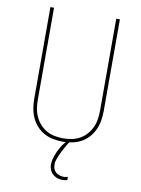

<svg xmlns="http://www.w3.org/2000/svg" viewBox="-102 -803 804 1094"><g transform="rotate(10 300.0 -256.0)"><path d="M300 8Q272 8 244.5 2.5Q217 -3 193 -16Q169 -29 150 -50Q131 -71 119.5 -96.5Q108 -122 103.5 -149.5Q99 -177 99 -205V-735H120V-205Q120 -180 123.5 -155Q127 -130 137.5 -107Q148 -84 164.5 -65Q181 -46 203 -33.5Q225 -21 250 -16Q275 -11 300 -11Q325 -11 350 -16Q375 -21 397 -33.5Q419 -46 435.5 -65Q452 -84 462.5 -107Q473 -130 476.5 -155Q480 -180 480 -205V-735H501V-205Q501 -177 496.5 -149.5Q492 -122 480.5 -96.5Q469 -71 450 -50Q431 -29 407 -16Q383 -3 355.5 2.5Q328 8 300 8ZM337 223Q328 223 318 221Q308 219 299.5 215Q291 211 283.5 205Q276 199 270.5 191Q265 183 261.5 172Q258 161 258 154V147Q258 133 261 119.5Q264 106 268.5 93.5Q273 81 279 68.5Q285 56 292 44Q299 32 308.5 19.5Q318 7 324 0L332 -8H343V0Q335 10 328.5 21Q322 32 316 43Q310 54 304 65.5Q298 77 293 88.5Q288 100 283 114.5Q278 129 278 137V147Q278 154 279.5 161.5Q281 169 285 175.5Q289 182 294 187Q299 192 305.5 195.5Q312 199 320.5 201.5Q329 204 333 204H339Q342 204 345 204Q348 204 350.5 203.5Q353 203 356.5 202.5Q360 202 362 201L365 200V219Q362 220 359 220.5Q356 221 353 221.5Q350 222 346.5 222.5Q343 223 340 223Z"/></g></svg>

Font: Iosevka Aile Thin
Style: Regular
Weight: 100
Designer: Belleve Invis
Foundry: Belleve Invis
Version: Version 31.1.0; ttfautohint (v1.8.4)